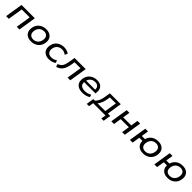

<svg xmlns="http://www.w3.org/2000/svg" viewBox="683 -2691 5013 5013"><g transform="rotate(45 3189.0 -184.5)"><path d="M55 0 133 -491H625L548 0H448L514 -412H220L155 0Z M980 9Q895 9 839 -23Q783 -55 758.5 -113.5Q734 -172 744 -248Q751 -305 776 -351.5Q801 -398 840 -431.5Q879 -465 930.5 -482.5Q982 -500 1042 -500Q1126 -500 1182 -468Q1238 -436 1263 -378.5Q1288 -321 1278 -244Q1270 -186 1245.5 -139.5Q1221 -93 1181.5 -59.5Q1142 -26 1091.5 -8.5Q1041 9 980 9ZM984 -69Q1039 -69 1080 -92.5Q1121 -116 1147 -157Q1173 -198 1179 -253Q1190 -331 1152.5 -376.5Q1115 -422 1037 -422Q983 -422 941.5 -399Q900 -376 874.5 -335Q849 -294 842 -238Q832 -160 869.5 -114.5Q907 -69 984 -69Z M1639 9Q1555 9 1499 -23Q1443 -55 1418 -113Q1393 -171 1403 -248Q1410 -304 1434.5 -351Q1459 -398 1498.5 -431Q1538 -464 1590.5 -482Q1643 -500 1705 -500Q1762 -500 1810 -483.5Q1858 -467 1887 -437L1848 -367Q1820 -393 1783 -406.5Q1746 -420 1705 -420Q1661 -420 1626 -407Q1591 -394 1565 -369.5Q1539 -345 1523 -312Q1507 -279 1502 -239Q1492 -161 1531 -116Q1570 -71 1652 -71Q1692 -71 1733 -84.5Q1774 -98 1809 -124L1837 -53Q1812 -34 1780 -20Q1748 -6 1712 1.5Q1676 9 1639 9Z M1913 12 1891 -67Q1932 -82 1962 -103Q1992 -124 2011.5 -156Q2031 -188 2044.5 -235.5Q2058 -283 2069 -350L2091 -491H2502L2425 0H2325L2391 -412H2171L2161 -346Q2148 -264 2128.5 -203.5Q2109 -143 2080 -100.5Q2051 -58 2010.5 -30.5Q1970 -3 1913 12Z M2877 9Q2786 9 2725.5 -22Q2665 -53 2638 -110.5Q2611 -168 2621 -246Q2631 -322 2670.5 -379Q2710 -436 2774.5 -468Q2839 -500 2922 -500Q3001 -500 3052 -469Q3103 -438 3124 -382Q3145 -326 3135 -250L3132 -222H2693L2702 -286H3075L3053 -268Q3061 -319 3048 -355Q3035 -391 3002.5 -410.5Q2970 -430 2919 -430Q2864 -430 2822 -408.5Q2780 -387 2753.5 -349Q2727 -311 2719 -262L2716 -247Q2707 -190 2723 -150Q2739 -110 2780.5 -89Q2822 -68 2887 -68Q2938 -68 2986 -81Q3034 -94 3073 -122L3100 -55Q3060 -24 2999.5 -7.5Q2939 9 2877 9Z M3164 131 3197 -79H3257Q3288 -111 3310.5 -149.5Q3333 -188 3348.5 -237Q3364 -286 3373 -348L3396 -491H3798L3733 -79H3821L3788 131H3703L3724 0H3270L3249 131ZM3353 -78H3639L3692 -414H3471L3458 -329Q3446 -255 3419 -189.5Q3392 -124 3353 -78Z M3939 0 4017 -491H4117L4085 -293H4384L4415 -491H4515L4437 0H4338L4372 -214H4073L4039 0Z M5115 9Q5036 9 4982 -19Q4928 -47 4900.5 -97Q4873 -147 4874 -214H4760L4726 0H4625L4703 -491H4804L4773 -293H4888Q4908 -359 4949 -405.5Q4990 -452 5048 -476Q5106 -500 5177 -500Q5261 -500 5317 -468Q5373 -436 5397.5 -378.5Q5422 -321 5412 -244Q5405 -186 5380 -139.5Q5355 -93 5316 -59.5Q5277 -26 5226 -8.5Q5175 9 5115 9ZM5119 -69Q5173 -69 5214 -92.5Q5255 -116 5281 -157Q5307 -198 5314 -253Q5324 -331 5286.5 -376.5Q5249 -422 5171 -422Q5118 -422 5076.5 -399Q5035 -376 5009.5 -335Q4984 -294 4976 -238Q4966 -160 5003.5 -114.5Q5041 -69 5119 -69Z M6019 9Q5940 9 5886 -19Q5832 -47 5804.5 -97Q5777 -147 5778 -214H5664L5630 0H5529L5607 -491H5708L5677 -293H5792Q5812 -359 5853 -405.5Q5894 -452 5952 -476Q6010 -500 6081 -500Q6165 -500 6221 -468Q6277 -436 6301.5 -378.5Q6326 -321 6316 -244Q6309 -186 6284 -139.5Q6259 -93 6220 -59.5Q6181 -26 6130 -8.5Q6079 9 6019 9ZM6023 -69Q6077 -69 6118 -92.5Q6159 -116 6185 -157Q6211 -198 6218 -253Q6228 -331 6190.5 -376.5Q6153 -422 6075 -422Q6022 -422 5980.5 -399Q5939 -376 5913.5 -335Q5888 -294 5880 -238Q5870 -160 5907.5 -114.5Q5945 -69 6023 -69Z"/></g></svg>

Font: Nunito Sans 10pt SemiExpanded Medium
Style: Italic
Weight: 500
Width: 6
Italic angle: -9°
Designer: Vernon Adams
Foundry: Vernon Adams
Version: Version 3.101;gftools[0.9.27]